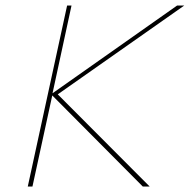

<svg xmlns="http://www.w3.org/2000/svg" viewBox="-20 -678 690 698"><path d="M650 -658 190 -335 524 0H499L170 -331L98 0H81L224 -658H240L171 -339L624 -658Z"/></svg>

Font: EauTest Thin
Style: Italic
Weight: 250
Italic angle: -12°
Designer: Christian Thalmann (Catharsis Fonts)
Version: Version 0.001;PS 000.001;hotconv 1.0.88;makeotf.lib2.5.64775